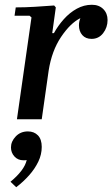

<svg xmlns="http://www.w3.org/2000/svg" viewBox="-20 -500 471 805"><path d="M51 0 112 -427 104 -434H41L46 -469Q85 -469 126 -471.5Q167 -474 207 -477L214 -469L199 -361H206Q223 -392 247.5 -419.5Q272 -447 302 -463.5Q332 -480 365 -480Q395 -480 413 -462Q431 -444 431 -416Q431 -385 412.5 -361Q394 -337 364 -337Q339 -337 325 -353Q311 -369 311 -394Q311 -409 317 -424Q275 -403 236 -345Q197 -287 184 -204L155 0ZM97 51Q123 51 139 67.5Q155 84 155 116Q155 148 140.5 178Q126 208 102 235Q78 262 48 285L24 262Q52 239 69.5 216Q87 193 92 171Q88 172 85 172Q82 172 78 172Q55 172 40.5 156Q26 140 26 118Q26 93 46 72Q66 51 97 51Z"/></svg>

Font: Brygada 1918 SemiBold
Style: Italic
Weight: 600
Italic angle: -8°
Designer: Mateusz Machalski | Borys Kosmynka | Przemek Hoffer
Foundry: NIEPODLEGLA 2018
Version: Version 3.006